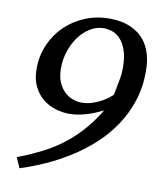

<svg xmlns="http://www.w3.org/2000/svg" viewBox="-83 -753 724 874"><g transform="rotate(10 278.5 -316.0)"><path d="M451.2 -477.1Q451.2 -525.9 439.9 -557.4Q428.7 -588.9 411.6 -607.2Q394.5 -625.5 374.3 -632.3Q354 -639.2 335.9 -639.2Q302.7 -639.2 273.4 -621.6Q244.1 -604 221.9 -574.5Q199.7 -544.9 186.8 -506.1Q173.8 -467.3 173.8 -424.8Q173.8 -387.7 185.1 -361.8Q196.3 -335.9 213.6 -319.6Q231 -303.2 251.7 -295.7Q272.5 -288.1 292 -288.1Q318.8 -288.1 342.8 -296.1Q366.7 -304.2 385.5 -314.7Q404.3 -325.2 416.5 -335.2Q428.7 -345.2 432.1 -349.1Q437.5 -379.9 444.3 -412.6Q451.2 -445.3 451.2 -477.1ZM557.1 -478Q557.1 -404.3 536.4 -341.1Q515.6 -277.8 479.7 -224.4Q443.8 -170.9 395.8 -127.2Q347.7 -83.5 293.2 -48.8Q238.8 -14.2 180.7 11.7Q122.6 37.6 66.9 55.2L45.9 7.8Q99.1 -12.7 147.5 -36.4Q195.8 -60.1 240 -92Q284.2 -124 324.2 -167.5Q364.3 -210.9 400.9 -271Q384.3 -262.7 365.7 -254.9Q347.2 -247.1 327.6 -241.2Q308.1 -235.4 287.6 -231.7Q267.1 -228 247.1 -228Q215.8 -228 183.6 -237.5Q151.4 -247.1 125 -268.1Q98.6 -289.1 81.8 -322.8Q64.9 -356.4 64.9 -404.8Q64.9 -463.4 86.9 -514.9Q108.9 -566.4 147.7 -604.5Q186.5 -642.6 239.3 -664.8Q292 -687 353 -687Q370.1 -687 392.1 -684.6Q414.1 -682.1 436.5 -674.3Q459 -666.5 480.7 -652.3Q502.4 -638.2 519.5 -615Q536.6 -591.8 546.9 -558.1Q557.1 -524.4 557.1 -478Z"/></g></svg>

Font: Charis SIL Viet
Style: Italic
Weight: 400
Italic angle: -11°
Foundry: SIL International
Version: Version 5.000